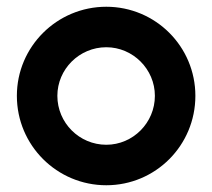

<svg xmlns="http://www.w3.org/2000/svg" viewBox="-20 -541 629 569"><path d="M295 8C441 8 559 -110 559 -257C559 -403 441 -521 295 -521C149 -521 30 -403 30 -257C30 -110 149 8 295 8ZM295 -112C215 -112 150 -177 150 -257C150 -336 215 -401 295 -401C374 -401 439 -336 439 -257C439 -177 374 -112 295 -112Z"/></svg>

Font: Lineal
Style: Bold
Weight: 700
Designer: Created by Frank Adebiaye with contributions from Anton Moglia & Ariel Martín Pérez
Created by Frank ADEBIAYE with FontF
Foundry: Velvetyne Type Foundry
Version: Version 2.000;Glyphs 3.2 (3227)